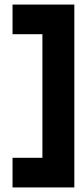

<svg xmlns="http://www.w3.org/2000/svg" viewBox="-20 -623 366 842"><path d="M35 199V69H166V-473H35V-603H306V199Z"/></svg>

Font: Darker Grotesque Light Black
Style: Regular
Weight: 900
Version: Version 1.000;gftools[0.9.28]